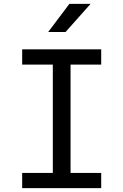

<svg xmlns="http://www.w3.org/2000/svg" viewBox="-20 -976 640 996"><path d="M254 -79V-641H95V-720H505V-641H346V-79H505V0H95V-79ZM320 -810H230L340 -956H450Z"/></svg>

Font: JetBrainsMono NF
Style: Regular
Weight: 400
Monospace: yes
Designer: Philipp Nurullin, Konstantin Bulenkov
Foundry: JetBrains
Version: Version 1.0.2; ttfautohint (v1.8.3)